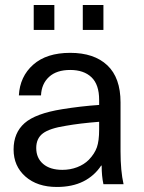

<svg xmlns="http://www.w3.org/2000/svg" viewBox="-20 -732 571 763"><path d="M459 -325V-130Q459 -53 471 0H391Q384 -32 384 -74H382Q355 -33 311 -11Q267 11 206 11Q128 11 81 -30.5Q34 -72 34 -138Q34 -204 77.5 -242.5Q121 -281 227 -298Q301 -310 374 -315V-335Q374 -396 343.5 -425Q313 -454 259 -454Q205 -454 175 -426.5Q145 -399 143 -353H55Q59 -428 112 -475Q165 -522 259 -522Q354 -522 406.5 -472.5Q459 -423 459 -325ZM241 -232Q177 -222 150.5 -202Q124 -182 124 -144Q124 -104 151.5 -80.5Q179 -57 228 -57Q259 -57 286.5 -67.5Q314 -78 333 -97Q356 -121 365 -146.5Q374 -172 374 -217V-248Q297 -242 241 -232ZM114 -613V-712H196V-613ZM309 -613V-712H391V-613Z"/></svg>

Font: CST
Style: Regular
Weight: 400
Version: Version 1.00